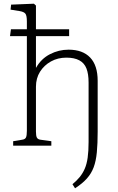

<svg xmlns="http://www.w3.org/2000/svg" viewBox="-20 -786 637 1036"><path d="M385 230 371 208Q394 189 410 169.5Q426 150 437 125Q448 100 453 65Q458 30 458 -20V-341Q458 -387 446.5 -416.5Q435 -446 408 -460.5Q381 -475 338 -475Q292 -475 255 -454.5Q218 -434 196 -399Q174 -364 174 -318V-76Q174 -53 179 -43.5Q184 -34 199 -32L257 -24V0H51V-24L99 -32Q115 -34 120 -44Q125 -54 125 -80V-591H34L39 -628H125V-670Q125 -701 117.5 -711.5Q110 -722 87 -726L37 -734L40 -761L163 -766L174 -756V-628H353V-591H174V-421H175Q202 -469 249.5 -493.5Q297 -518 350 -518Q426 -518 466.5 -475.5Q507 -433 507 -350V-75Q507 -11 502.5 36Q498 83 485.5 116.5Q473 150 449 177Q425 204 385 230Z"/></svg>

Font: Literata 18pt ExtraLight
Style: Regular
Weight: 250
Designer: Latin by Veronika Burian and Jose Scaglione. Greek by Irene Vlachou. Cyrillic by Vera Evstafieva.
Foundry: TypeTogether
Version: Version 3.103;gftools[0.9.29]